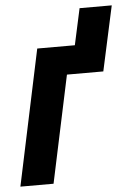

<svg xmlns="http://www.w3.org/2000/svg" viewBox="-62 -734 532 773"><g transform="rotate(-5 204.0 -347.5)"><path d="M123 0 215 -433H362L419 -695H289L257 -548H105L-11 0Z"/></g></svg>

Font: Noto Sans UI Condensed ExtraBold
Style: Italic
Weight: 800
Width: 3
Designer: Monotype Design Team
Foundry: Monotype Imaging Inc.
Version: 1.001